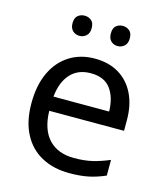

<svg xmlns="http://www.w3.org/2000/svg" viewBox="-111 -815 785 910"><g transform="rotate(15 282.0 -360.0)"><path d="M292 -546Q361 -546 410.5 -516Q460 -486 486.5 -431.5Q513 -377 513 -304V-251H146Q148 -160 192.5 -112.5Q237 -65 317 -65Q368 -65 407.5 -74.5Q447 -84 489 -102V-25Q448 -7 408 1.5Q368 10 313 10Q237 10 178.5 -21Q120 -52 87.5 -113.5Q55 -175 55 -264Q55 -352 84.5 -415Q114 -478 167.5 -512Q221 -546 292 -546ZM291 -474Q228 -474 191.5 -433.5Q155 -393 148 -321H421Q420 -389 389 -431.5Q358 -474 291 -474ZM145 -681Q145 -707 159 -718.5Q173 -730 192 -730Q211 -730 225 -718.5Q239 -707 239 -681Q239 -656 225 -643.5Q211 -631 192 -631Q173 -631 159 -643.5Q145 -656 145 -681ZM333 -681Q333 -707 346.5 -718.5Q360 -730 379 -730Q398 -730 412 -718.5Q426 -707 426 -681Q426 -656 412 -643.5Q398 -631 379 -631Q360 -631 346.5 -643.5Q333 -656 333 -681Z"/></g></svg>

Font: Noto Sans Sundanese
Style: Regular
Weight: 400
Designer: Monotype Design Team (Regular), Sérgio L. Martins (other weights)
Foundry: Monotype Imaging Inc.
Version: Version 2.003